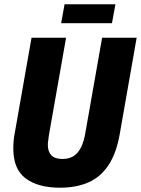

<svg xmlns="http://www.w3.org/2000/svg" viewBox="-20 -863 657 895"><path d="M260 12Q158 12 100 -31Q42 -74 42 -171Q42 -188 43.5 -206Q45 -224 49 -244L127 -687H288L208 -233Q207 -221 205 -209.5Q203 -198 203 -188Q203 -156 219.5 -139Q236 -122 271 -122Q316 -122 341 -151Q366 -180 376 -233L456 -687H617L538 -237Q522 -147 485 -92Q448 -37 391.5 -12.5Q335 12 260 12ZM265 -755 281 -843H518L502 -755Z"/></svg>

Font: Archivo Condensed ExtraBold
Style: Italic
Weight: 800
Width: 3
Italic angle: -10°
Designer: Hector Gatti
Foundry: Omnibus-Type
Version: Version 2.001